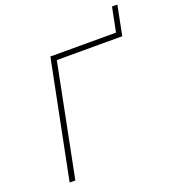

<svg xmlns="http://www.w3.org/2000/svg" viewBox="-150 -960 972 1075"><g transform="rotate(-20 336.0 -422.5)"><path d="M80 0 220 -700H611L640 -845H672L637 -669H247L114 0Z"/></g></svg>

Font: Montserrat ExtraLight
Style: Italic
Weight: 200
Italic angle: -11.3°
Designer: Julieta Ulanovsky
Foundry: Julieta Ulanovsky
Version: Version 9.000; ttfautohint (v1.8.4.7-5d5b)